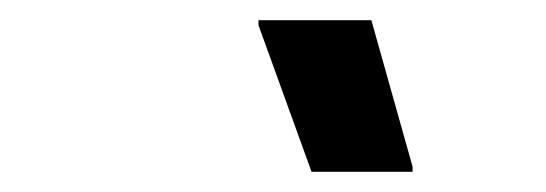

<svg xmlns="http://www.w3.org/2000/svg" viewBox="-20 -720 540 190"><path d="M288.3 -550 235.8 -695V-700H347.5L388.3 -555V-550Z"/></svg>

Font: Familjen Grotesk GF
Style: Bold Italic
Weight: 700
Designer: Anders Wikstroem, Jonas Baeckman, Matilda Gysing, Kristian Moeller
Foundry: Familjen STHML AB
Version: Version 2.000; Beta; Release 4; Build 6